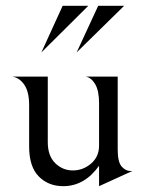

<svg xmlns="http://www.w3.org/2000/svg" viewBox="-20 -627 504 659"><path d="M197 12Q146 12 113 -21.5Q80 -55 80 -124V-266Q80 -312 63.5 -336Q47 -360 23 -364H144V-139Q144 -92 169.5 -67Q195 -42 230 -42Q265 -42 292.5 -65.5Q320 -89 320 -127V-273Q320 -316 306.5 -338.5Q293 -361 274 -364H384V-113Q384 -71 397.5 -55.5Q411 -40 428 -40H434L320 12V-58Q270 12 197 12ZM317 -607H406L243 -447ZM195 -607H283L122 -447Z"/></svg>

Font: BellefairVN
Style: Regular
Weight: 400
Designer: Nick Shinn, Liron Lavi Turkenic
Foundry: Shinntype
Version: Version 1.003